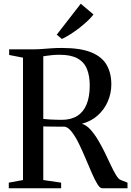

<svg xmlns="http://www.w3.org/2000/svg" viewBox="-20 -1007 702 1027"><path d="M27 0V-30L103 -44V-698.5L29 -713V-743H151Q179 -743 204.8 -745Q230.5 -747 256.8 -748.8Q283 -750.5 311 -750.5Q410.5 -750.5 468 -727Q525.5 -703.5 550.5 -659.8Q575.5 -616 575.5 -555.5Q575.5 -508.5 557 -465.2Q538.5 -422 503.5 -390.2Q468.5 -358.5 418 -345Q442.5 -337.5 463.8 -314Q485 -290.5 504.5 -258Q524 -225.5 541 -190.2Q558 -155 572.8 -123.5Q587.5 -92 600.5 -70.8Q613.5 -49.5 624 -45L662 -30V0H526Q514.5 0 500.8 -22.5Q487 -45 471.2 -81.2Q455.5 -117.5 438.2 -158.5Q421 -199.5 402.8 -237Q384.5 -274.5 365.2 -300Q346 -325.5 326.5 -329.5Q315.5 -329.5 299 -329.5Q282.5 -329.5 265.2 -329.8Q248 -330 233.5 -330.2Q219 -330.5 211.5 -331V-44L307 -30V0ZM310 -366Q360 -366 393.5 -387.2Q427 -408.5 443.5 -449.5Q460 -490.5 460 -550Q460 -601.5 445 -638.2Q430 -675 394.8 -694.5Q359.5 -714 300 -714Q277.5 -714 261 -712.5Q244.5 -711 232.5 -709Q220.5 -707 211.5 -706V-371Q225.5 -369 244.5 -368Q263.5 -367 281.5 -366.5Q299.5 -366 310 -366ZM310.5 -799 283.5 -821.5 412 -987 480 -929.5Q467.5 -913 447.5 -894.2Q427.5 -875.5 404 -857.2Q380.5 -839 356.5 -823.8Q332.5 -808.5 312 -799Z"/></svg>

Font: Merriweather 96pt
Style: Regular
Weight: 400
Version: Version 2.100